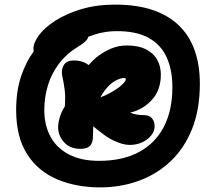

<svg xmlns="http://www.w3.org/2000/svg" viewBox="-20 -928 936 832"><path d="M414 -116Q310 -116 227.5 -151Q145 -186 97.5 -260Q50 -334 50 -451Q50 -533 71 -596Q92 -659 125 -704Q125 -705 126 -706Q125 -711 125 -717Q125 -744 150 -777Q175 -810 221.5 -839.5Q268 -869 333 -888.5Q398 -908 479 -908Q574 -908 643.5 -884Q713 -860 758 -815Q803 -770 824.5 -707Q846 -644 846 -566Q846 -453 812 -368.5Q778 -284 718 -228Q658 -172 580 -144Q502 -116 414 -116ZM363 -769Q360 -760 355 -754Q344 -741 317 -725Q267 -694 234.5 -650.5Q202 -607 187 -556Q172 -505 172 -451Q172 -385 199 -335.5Q226 -286 279 -258.5Q332 -231 409 -231Q510 -231 581 -268.5Q652 -306 689.5 -377.5Q727 -449 727 -550Q727 -625 702 -680Q677 -735 623 -764.5Q569 -794 482 -793Q440 -793 395 -780Q379 -775 363 -769ZM329 -283Q285 -283 259.5 -309.5Q234 -336 232 -372Q231 -391 238 -416.5Q245 -442 261 -467Q264 -509 260.5 -537.5Q257 -566 249 -603Q245 -626 256.5 -646Q268 -666 300 -666Q332 -666 354 -653Q359 -649 364 -646Q378 -662 396 -678Q424 -701 458 -716Q492 -731 529 -731Q580 -731 613 -714Q646 -697 661.5 -668.5Q677 -640 677 -605Q677 -538 638.5 -495.5Q600 -453 544 -440Q558 -434 572.5 -431.5Q587 -429 606 -429Q627 -429 638.5 -415.5Q650 -402 650 -381Q650 -360 635.5 -341.5Q621 -323 596.5 -311.5Q572 -300 542 -300Q527 -300 508.5 -305Q490 -310 467 -321.5Q444 -333 419 -353Q402 -365 384 -381Q383 -363 383 -342Q383 -309 370 -296Q357 -283 329 -283ZM415 -506Q441 -516 460 -527Q494 -546 509.5 -561.5Q525 -577 525 -583Q525 -587 523.5 -588.5Q522 -590 518 -590Q501 -590 478 -577Q455 -564 434 -536Q424 -523 415 -506Z"/></svg>

Font: Shantell Sans Light ExtraBold
Style: Regular
Weight: 800
Version: Version 1.011;[c5ecc13dd]